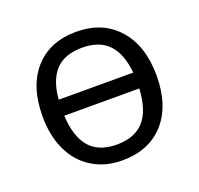

<svg xmlns="http://www.w3.org/2000/svg" viewBox="-102 -657 809 779"><g transform="rotate(-20 302.0 -267.5)"><path d="M300.8 -476.1Q224.6 -475.6 186 -433.6Q147.5 -391.6 141.1 -310.1H462.9Q455.1 -392.1 416 -434.1Q377 -476.1 300.8 -476.1ZM300.8 -58.1Q378.9 -58.1 418.9 -103Q459 -147.9 463.9 -241.2H140.1Q144.5 -150.4 183.6 -104.5Q222.7 -58.6 300.8 -58.1ZM481.9 -63.5Q416 9.8 299.8 9.8Q228 9.8 172.4 -23.9Q116.7 -57.6 86.4 -120.6Q56.2 -183.6 56.2 -268.1Q56.2 -398.4 121.6 -471.7Q187 -544.9 301.3 -544.9Q415 -544.9 481.4 -470.2Q547.9 -395.5 547.9 -266.6Q547.9 -137.7 481.9 -63.5Z"/></g></svg>

Font: OpenSans-Regular
Style: Regular
Weight: 400
Foundry: Ascender Corporation
Version: Version 1.10